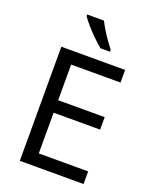

<svg xmlns="http://www.w3.org/2000/svg" viewBox="-170 -1036 897 1129"><g transform="rotate(20 278.0 -472.0)"><path d="M496 0H97V-714H496V-635H187V-412H478V-334H187V-79H496ZM280 -944Q291 -922 307.5 -894.5Q324 -867 342.5 -841Q361 -815 376 -796V-784H317Q294 -802 265 -830.5Q236 -859 211.5 -887.5Q187 -916 175 -934V-944Z"/></g></svg>

Font: Noto Sans Multani
Style: Regular
Weight: 400
Designer: Monotype Design Team
Foundry: Monotype Imaging Inc.
Version: Version 2.002; ttfautohint (v1.8.4.7-5d5b)